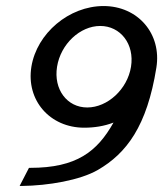

<svg xmlns="http://www.w3.org/2000/svg" viewBox="-20 -605 541 636"><path d="M84 -384C66 -273 145 -182 259 -182C292 -182 325 -187 356 -199C302 -103 234 -49 80 -49H76L45 11H52C140 10 245 -8 304 -42C399 -97 467 -187 498 -381C516 -493 437 -585 323 -585C209 -585 102 -495 84 -384ZM169 -384C181 -459 245 -519 312 -519C379 -519 426 -459 414 -384C402 -309 336 -249 269 -249C202 -249 157 -309 169 -384Z"/></svg>

Font: Charger Sport
Style: DfBdObl
Weight: 400
Designer: Jasper
Foundry: Cannot Into Space Fonts
Version: Version 1.1